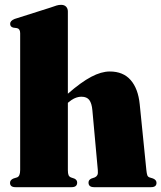

<svg xmlns="http://www.w3.org/2000/svg" viewBox="-20 -775 668 795"><path d="M261 -727.5V-387Q316 -435 357.8 -457Q399.5 -479 434.5 -479Q490 -479 521 -443.5Q552 -408 558.5 -343.5L586 -71Q587.5 -56.5 589.8 -49.8Q592 -43 599 -40.5L613.5 -36Q628 -30 628 -18Q628 0 605.5 0H369.5Q346.5 0 346.5 -19Q346.5 -30 358 -35.5L372.5 -40.5Q379.5 -43.5 383 -50Q386.5 -56.5 385 -71L362.5 -318.5Q360 -347 349.8 -360.8Q339.5 -374.5 317.5 -374.5Q290 -374.5 262.5 -350.5L261 -349V-71Q261 -56.5 263.8 -50Q266.5 -43.5 273.5 -40.5L288 -35.5Q299.5 -30 299.5 -19Q299.5 0 276.5 0H44Q21.5 0 21.5 -18Q21.5 -30 36 -36L50.5 -40.5Q63.5 -45 63.5 -71V-637.5Q63.5 -655.5 50.5 -658.5L35.5 -660.5Q22 -663.5 22 -676.5Q22 -689 40.5 -696.5L188.5 -743.5Q205 -749.5 214.2 -752.2Q223.5 -755 233 -755Q246.5 -755 253.8 -747.2Q261 -739.5 261 -727.5Z"/></svg>

Font: Fraunces 72pt Black
Style: Regular
Weight: 900
Version: Version 1.000;[0bf87f6ff]